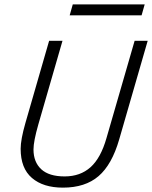

<svg xmlns="http://www.w3.org/2000/svg" viewBox="-20 -841 694 876"><path d="M297.9 -771 312 -820.8H640.1L626 -771ZM465.8 -210.9 594.2 -654.8H653.8L523.9 -205.1Q490.7 -89.8 429.7 -37.4Q368.7 15.1 267.1 15.1Q177.2 15.1 125.7 -29.1Q74.2 -73.2 74.2 -162.1Q74.2 -204.1 96.2 -280.8L204.1 -654.8H265.1L154.8 -272.9Q132.8 -195.8 132.8 -159.2Q132.8 -101.6 168.2 -68.8Q203.6 -36.1 274.9 -36.1Q346.2 -36.1 393.1 -78.1Q439.9 -120.1 465.8 -210.9Z"/></svg>

Font: IntelOne Mono Light
Style: Italic
Weight: 300
Italic angle: -16°
Designer: Fred Shallcrass
Foundry: Frere-Jones Type LLC
Version: Version 1.200;hotconv 1.1.0;makeotfexe 2.6.0;FJTRelease1.2